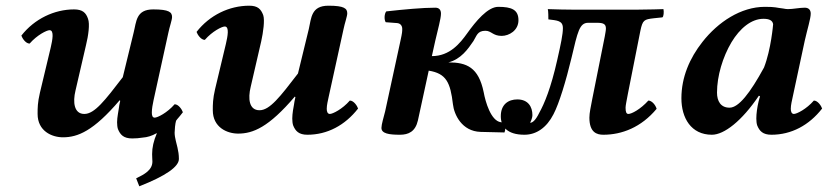

<svg xmlns="http://www.w3.org/2000/svg" viewBox="-20 -463 2906 674"><path d="M240 -430C171 -430 101 -397 55 -338C58 -329 70 -310 84 -310C110 -340 144 -357 154 -357C171 -357 164 -322 158 -296L120 -137C112 -103 112 -83 112 -65C112 -64 112 -64 112 -63C112 -3 162 19 201 19C253 19 308 -3 400 -111L402 -109C393 -67 399 -94 399 -94C396 -73 391 -51 391 -34C391 -25 392 -16 394 -10C402 10 414 23 444 23C457 23 469 22 481 20C497 19 513 14 529 5C530 5 531 5 531 4C519 32 514 55 514 78C514 90 515 98 515 104C515 134 487 149 458 163L469 191C563 154 608 122 608 95C608 80 606 68 603 55C601 44 593 21 593 3C593 -7 595 -29 598 -39C604 -48 606 -48 622 -69C619 -78 607 -97 593 -97C567 -67 533 -50 523 -50C515 -50 513 -58 513 -68C513 -81 516 -97 519 -111L571 -348C575 -368 584 -393 584 -403C584 -420 574 -430 518 -430C457 -430 459 -387 449 -348L411 -192C348 -110 312 -63 276 -63C240 -63 235 -104 245 -145L282 -305C290 -337 296 -379 289 -397C282 -418 270 -430 240 -430Z M1014 -107C1010 -86 1006 -64 1006 -47C1006 -38 1007 -29 1009 -23C1017 -3 1029 10 1059 10C1129 10 1191 -23 1237 -82C1234 -91 1222 -110 1208 -110C1182 -80 1148 -63 1138 -63C1130 -63 1127 -71 1127 -81C1127 -94 1131 -110 1134 -124L1186 -361C1190 -381 1199 -406 1199 -416C1199 -433 1189 -443 1133 -443C1072 -443 1073 -400 1064 -361L1026 -205C963 -123 927 -76 891 -76C854 -76 850 -117 860 -158L897 -318C904 -350 910 -392 904 -410C896 -431 885 -443 855 -443C785 -443 716 -410 670 -351C673 -342 685 -323 699 -323C725 -353 759 -370 769 -370C786 -370 779 -335 773 -309L735 -150C727 -116 727 -95 727 -78C727 -77 727 -77 727 -76C727 -16 777 6 816 6C868 6 923 -16 1015 -124L1017 -122C1008 -80 1014 -107 1014 -107Z M1741 -337C1767 -337 1800 -356 1800 -392C1800 -429 1776 -439 1729 -439C1692 -439 1650 -388 1620 -346C1595 -311 1559 -266 1496 -266L1508 -320C1517 -359 1528 -398 1528 -415C1528 -429 1521 -436 1508 -436C1464 -436 1398 -430 1336 -423C1329 -415 1328 -394 1334 -385L1374 -382C1386 -381 1392 -372 1392 -362C1392 -362 1392 -361 1392 -361C1392 -353 1392 -348 1386 -321L1332 -72C1327 -52 1319 -26 1319 -14C1319 6 1346 10 1384 10C1414 10 1438 -1 1447 -40L1485 -215C1547 -205 1561 -173 1570 -97C1574 -61 1601 -2 1667 0L1751 2C1754 -5 1756 -24 1753 -32C1751 -32 1740 -33 1738 -34C1703 -39 1684 -106 1678 -139C1660 -227 1618 -244 1554 -244C1598 -255 1623 -291 1642 -319C1653 -336 1655 -355 1684 -355C1705 -355 1710 -337 1741 -337Z M2059 -115C2054 -88 2049 -67 2049 -50C2049 2 2075 10 2098 10C2163 10 2231 -16 2285 -81C2281 -95 2268 -110 2256 -110C2228 -79 2197 -63 2186 -63C2179 -63 2176 -69 2176 -85C2176 -93 2180 -111 2184 -133L2228 -355C2236 -393 2241 -395 2276 -399L2305 -402C2310 -404 2311 -422 2309 -431C2309 -431 2251 -429 2211 -429H1999C1961 -429 1940 -430 1903 -431C1905 -425 1905 -400 1905 -395C1936 -391 1956 -391 1956 -364C1956 -343 1949 -309 1936 -252C1914 -154 1891 -99 1873 -67C1861 -42 1850 -32 1841 -32C1841 -32 1849 -47 1849 -59C1849 -88 1834 -114 1796 -114C1765 -114 1738 -97 1738 -55C1738 -19 1760 10 1821 10C1863 10 1899 -15 1923 -62C1943 -100 1967 -180 1986 -259C2008 -352 2014 -383 2045 -383H2076C2099 -383 2107 -378 2107 -363C2107 -356 2105 -347 2103 -335Z M2805 -436C2787 -436 2764 -431 2746 -431C2740 -431 2735 -432 2730 -433C2703 -436 2705 -439 2665 -439C2581 -439 2501 -386 2446 -316C2401 -259 2372 -192 2372 -118C2372 -49 2406 10 2479 10C2522 10 2584 -38 2644 -127L2648 -125L2643 -107C2638 -86 2635 -64 2635 -47C2635 -38 2636 -29 2638 -23C2646 -3 2658 10 2688 10C2758 10 2820 -23 2866 -82C2863 -91 2851 -110 2837 -110C2811 -80 2777 -63 2767 -63C2759 -63 2756 -71 2756 -81C2756 -94 2760 -110 2763 -124L2805 -320C2814 -360 2826 -398 2826 -415C2826 -429 2818 -436 2805 -436ZM2662 -226C2613 -136 2573 -85 2541 -85C2510 -85 2497 -108 2497 -138C2497 -196 2517 -263 2548 -315C2577 -363 2617 -397 2660 -397C2681 -397 2692 -391 2694 -378C2694 -378 2687 -290 2662 -226Z"/></svg>

Font: Libertinus Serif
Style: Bold Italic
Weight: 700
Italic angle: -12°
Designer: Philipp H. Poll, Khaled Hosny
Foundry: Caleb Maclennan
Version: Version 7.050;RELEASE